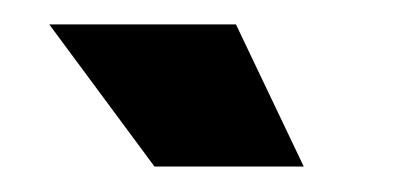

<svg xmlns="http://www.w3.org/2000/svg" viewBox="-20 -704 323 156"><path d="M105.5 -568.7 20 -684.2H171.7L226.8 -568.7Z"/></svg>

Font: Bricolage Grotesque 96pt ExtraBold SemiCondensed
Style: Regular
Weight: 800
Width: 4
Version: Version 1.001;gftools[0.9.33.dev8+g029e19f]